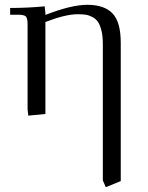

<svg xmlns="http://www.w3.org/2000/svg" viewBox="-20 -472 613 795"><path d="M22 -411.1V-439Q94.7 -439 165 -445.8L168 -418V-410.2Q274.9 -452.1 341.8 -452.1Q411.6 -452.1 445.8 -416.5Q480 -380.9 480 -294.9V277.8L418 303.2L405.8 274.9V-290Q405.8 -322.3 400.1 -345.2Q394.5 -368.2 385.7 -381.1Q377 -394 362.5 -401.6Q348.1 -409.2 334.5 -411.1Q320.8 -413.1 301.8 -413.1Q251 -413.1 168 -380.9V0L97.2 6.8L94.2 -19V-371.1Q94.2 -396 87.2 -403.6Q80.1 -411.1 55.2 -411.1Z"/></svg>

Font: Dihjauti
Style: Regular
Weight: 400
Designer: T. Christopher White
Version: Version 3.0.0